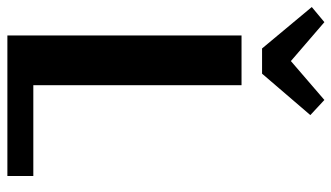

<svg xmlns="http://www.w3.org/2000/svg" viewBox="-216 -706 920 533"><g transform="rotate(90 244.5 -440.0)"><path d="M113 -707 -2 -845 40 -880 148 -787 256 -880 298 -841 183 -707ZM467 -72V0H77V-650H215V-72Z"/></g></svg>

Font: ArsenalBold
Style: Bold
Weight: 700
Designer: Andrij Shevchenko
Foundry: Stairsfor.com
Version: Version 1.000